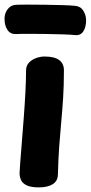

<svg xmlns="http://www.w3.org/2000/svg" viewBox="-33 -797 394 832"><path d="M79.9 -491.7Q79.9 -511.9 92.2 -525.2Q104.6 -538.4 123.2 -545.3Q141.9 -552.1 159.9 -552.1Q202.2 -552.1 223.1 -537.1Q244 -522 244 -492.4Q244 -424.3 240.4 -370.7Q236.9 -317 232.3 -267.6Q227.8 -218.1 223.7 -163.9Q219.7 -109.8 217.9 -40.4Q217.1 -12.1 195.2 1.4Q173.2 15 135.3 15Q100 15 81.7 5.7Q63.4 -3.7 57.6 -17.9Q51.8 -32.1 51.8 -47.1Q51.8 -56.1 54.6 -91.3Q57.3 -126.6 61.4 -177.5Q65.4 -228.4 69.9 -286.1Q74.3 -343.8 77.1 -397.7Q79.9 -451.6 79.9 -491.7ZM35.6 -649.4Q11.9 -648.7 -0.8 -667.5Q-13.4 -686.3 -13.4 -716.2Q-13.4 -739.4 0.3 -757.3Q14.1 -775.1 35.6 -776.1Q53.6 -777.1 88.5 -777Q123.4 -776.9 163.8 -776.4Q204.2 -775.9 239.3 -774.8Q274.3 -773.7 292.3 -771.7Q316.2 -769.9 328.2 -750.4Q340.1 -731 340.1 -708.8Q340.1 -680.1 328.2 -661.3Q316.2 -642.4 292.3 -645Q274.3 -647 239.4 -648.1Q204.4 -649.2 163.9 -649.8Q123.4 -650.4 88.5 -650.4Q53.6 -650.4 35.6 -649.4Z"/></svg>

Font: Playpen Sans Deva
Style: Regular
Weight: 400
Designer: Pooja Saxena, Gunjan Panchal, Laura Meseguer, Veronika Burian, José Scaglione
Foundry: TypeTogether
Version: Version 2.000